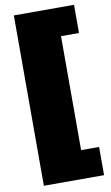

<svg xmlns="http://www.w3.org/2000/svg" viewBox="-98 -849 578 999"><g transform="rotate(-10 190.5 -350.0)"><path d="M368 -800V-651H273V-49H368V100H50V-800Z"/></g></svg>

Font: Pathway Extreme Condensed Black
Style: Regular
Weight: 900
Width: 3
Version: Version 1.001;gftools[0.9.26]